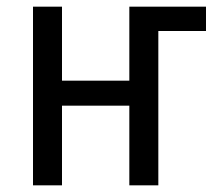

<svg xmlns="http://www.w3.org/2000/svg" viewBox="-20 -556 640 576"><path d="M79 -536H166V-314H368V-536H598V-463H455V0H368V-239H166V0H79Z"/></svg>

Font: Noto Sans Mono UI
Style: Regular
Weight: 400
Monospace: yes
Designer: Monotype Design team
Foundry: Monotype Imaging Inc.
Version: Version 1.000